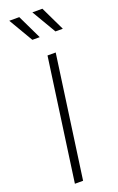

<svg xmlns="http://www.w3.org/2000/svg" viewBox="-189 -1054 679 1101"><g transform="rotate(-20 151.0 -503.5)"><path d="M63 0H113L217 -745H167ZM29 -1007 116 -859H161L90 -1007ZM170 -1007 257 -859H302L231 -1007Z"/></g></svg>

Font: Mluvka ExtraLight
Style: Italic
Weight: 200
Italic angle: -8°
Designer: Modified by Jiří Krblich, Original typeface by Gumpita Rahayu
Foundry: Gumpita Rahayu & Jiří Krblich
Version: Version 2.000;Glyphs 3.1.1 (3134)